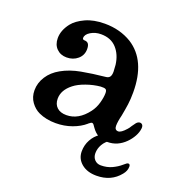

<svg xmlns="http://www.w3.org/2000/svg" viewBox="-120 -585 806 856"><g transform="rotate(20 283.5 -157.0)"><path d="M98 -6Q74 -17 57 -40.5Q40 -64 40 -96Q40 -131 60 -162Q80 -193 116 -213Q155 -235 206 -244.5Q257 -254 317 -260Q331 -261 337 -269Q343 -277 343 -294Q343 -302 341 -326Q335 -373 308 -402.5Q281 -432 234 -432Q207 -432 185.5 -419Q164 -406 164 -389Q164 -385 166.5 -383Q169 -381 173 -381Q186 -381 192 -373Q198 -365 198 -348Q198 -319 176.5 -300.5Q155 -282 124 -282Q95 -282 76.5 -300.5Q58 -319 58 -350Q58 -387 86 -423Q105 -447 143 -464.5Q181 -482 234 -482Q270 -482 302 -473.5Q334 -465 362 -448Q457 -388 457 -237Q457 -205 453.5 -179.5Q450 -154 444 -123Q436 -91 436 -71Q436 -61 440.5 -56Q445 -51 453 -51Q467 -51 489 -76Q495 -82 502 -94L515 -112Q523 -121 532 -121Q539 -121 543.5 -115.5Q548 -110 547 -99Q545 -80 534.5 -61Q524 -42 508 -26Q491 -9 470 0.5Q449 10 423 10Q398 10 380 0Q362 -10 348 -30L343 -37Q340 -42 337 -44.5Q334 -47 331 -47Q327 -47 317 -39L315 -37Q291 -16 255 -3Q219 10 178 10Q133 10 98 -6ZM311 -97Q327 -118 334.5 -145Q342 -172 342 -192Q342 -205 336 -209Q330 -213 312 -212Q279 -209 245 -197Q211 -185 191 -169Q150 -137 150 -96Q150 -70 166 -55Q182 -40 211 -40Q268 -40 311 -97ZM331 88Q331 58 345 32.5Q359 7 381 -7Q397 -18 418 -24Q439 -30 464 -30Q482 -30 490 -25.5Q498 -21 495.5 -16.5Q493 -12 483 -12Q456 -12 435 0.5Q414 13 402.5 33Q391 53 391 75Q391 94 402.5 106Q414 118 432 118Q461 118 484.5 107Q508 96 525 81Q539 68 545 68Q554 68 554 80Q554 100 539 118Q499 168 429 168Q385 168 358 145.5Q331 123 331 88Z"/></g></svg>

Font: Raigarh
Style: Regular
Weight: 400
Designer: jaikishan Patel
Foundry: MagicType
Version: Version 1.000;FEAKit 1.0